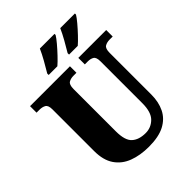

<svg xmlns="http://www.w3.org/2000/svg" viewBox="-255 -1077 1232 1232"><g transform="rotate(-45 361.0 -460.5)"><path d="M372 10Q293 10 232.5 -13Q172 -36 137.5 -86.5Q103 -137 103 -219V-598Q103 -635 85.5 -645Q68 -655 43 -655H16V-714H378V-655H351Q326 -655 308.5 -644.5Q291 -634 291 -594V-210Q291 -128 324.5 -97.5Q358 -67 419 -67Q468 -67 503.5 -102Q539 -137 539 -218V-598Q539 -635 522.5 -645Q506 -655 481 -655H454V-714H707V-655H679Q654 -655 636.5 -644.5Q619 -634 619 -594V-216Q619 -149 594 -98Q569 -47 515 -18.5Q461 10 372 10ZM427 -784Q447 -817 469.5 -857Q492 -897 507 -931H640V-921Q630 -904 606 -875.5Q582 -847 554.5 -818Q527 -789 506 -771H427ZM242 -784Q262 -817 284.5 -857Q307 -897 322 -931H455V-921Q445 -904 421 -875.5Q397 -847 369.5 -818Q342 -789 321 -771H242Z"/></g></svg>

Font: Noto Serif Myanmar SemiCondensed Black
Style: Regular
Weight: 900
Width: 4
Designer: Ben Mitchell and the Monotype Design Team
Foundry: Monotype Imaging Inc.
Version: Version 2.106; ttfautohint (v1.8.4.7-5d5b)